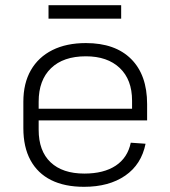

<svg xmlns="http://www.w3.org/2000/svg" viewBox="-20 -713 657 740"><path d="M304 7Q229 7 177 -19Q125 -45 97.5 -95.5Q70 -146 70 -219V-321Q70 -392 99 -442.5Q128 -493 182 -520Q236 -547 311 -547Q424 -547 485.5 -485.5Q547 -424 547 -312V-249H118V-294H499L489 -276V-325Q489 -406 441.5 -451Q394 -496 311 -496Q224 -496 176.5 -450Q129 -404 129 -321V-213Q129 -131 175 -87.5Q221 -44 305 -44Q380 -44 426 -74.5Q472 -105 484 -163L541 -159Q525 -79 462.5 -36Q400 7 304 7ZM447 -693V-641H167V-693Z"/></svg>

Font: Pathway Extreme 28pt ExtraLight
Style: Regular
Weight: 250
Designer: Eduardo Rodriguez Tunni
Foundry: Eduardo Rodriguez Tunni
Version: Version 1.001;gftools[0.9.26]